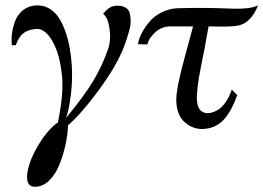

<svg xmlns="http://www.w3.org/2000/svg" viewBox="-20 -485 1019 743"><path d="M457 -296.9Q429.2 -228 363.5 -137.9Q297.9 -47.9 243.2 0Q242.2 35.2 233.6 74.5Q225.1 113.8 210.2 151.4Q195.3 189 170.4 213.4Q145.5 237.8 115.2 237.8Q80.1 237.8 85.4 188.5Q91.3 136.7 132.3 70.3Q167 14.2 204.1 -11.2Q226.6 -121.6 220.2 -187Q212.9 -272.5 183.8 -324Q154.8 -375.5 120.1 -373Q88.9 -370.6 70.8 -356.7Q52.7 -342.8 41 -310.1H25.9Q23.4 -332 26.6 -356.2Q29.8 -380.4 38.8 -404.3Q47.9 -428.2 68.1 -444.8Q88.4 -461.4 116.2 -463.9Q144.5 -466.3 167.5 -453.9Q190.4 -441.4 205.8 -418.9Q221.2 -396.5 232.4 -365Q243.7 -333.5 249.5 -300.8Q255.4 -268.1 257.8 -231.9Q261.2 -174.8 254.2 -117.9Q247.1 -61 235.8 -28.8Q305.2 -112.8 340.3 -171.1Q375.5 -229.5 397.9 -293.9Q410.2 -330.1 403.8 -374.5Q397.5 -418.9 378.9 -431.2Q394.5 -450.7 406.7 -456.5Q420.4 -463.9 438 -462.9Q457 -462.4 468.5 -453.9Q480 -445.3 482.9 -430.4Q485.8 -415.5 485.6 -400.1Q485.4 -384.8 479.5 -363.8Q473.6 -342.8 468.8 -328.9Q463.9 -314.9 457 -296.9Z M979 -464.8 976.6 -460Q974.6 -455.1 972.2 -449.7Q969.7 -444.3 965.1 -436.3Q960.4 -428.2 955.1 -421.4Q949.7 -414.6 942.1 -407.2Q934.6 -399.9 925.8 -395Q917 -390.1 906.2 -387.2Q895.5 -384.3 879.9 -383.3Q864.3 -382.3 853.3 -382.1Q842.3 -381.8 820.1 -382.3Q797.9 -382.8 787.1 -382.8Q770 -284.7 758.8 -232.9Q739.3 -137.2 742.2 -95.7Q745.1 -54.2 774.9 -47.9Q785.2 -45.9 796.9 -48.6Q808.6 -51.3 823 -59.6Q837.4 -67.9 852.1 -88.1Q866.7 -108.4 877 -138.2L897.9 -117.2Q888.2 -89.4 877.4 -68.4Q866.7 -47.4 850.6 -27.3Q834.5 -7.3 811.5 3.4Q788.6 14.2 760.7 14.2Q741.7 14.2 723.4 6.3Q705.1 -1.5 689.5 -17.1Q673.8 -32.7 666.5 -61Q659.2 -89.4 664.1 -126Q669.4 -170.9 697.8 -274.4Q726.1 -377.9 727.1 -382.8H638.7Q605 -382.8 579.6 -358.9Q554.2 -335 550.8 -313L513.7 -314Q516.6 -333 527.8 -355.5Q539.1 -377.9 557.4 -399.9Q575.7 -421.9 604.7 -436.8Q633.8 -451.7 667 -453.1Q764.6 -456.1 862.8 -452.1Q949.7 -447.8 979 -464.8Z"/></svg>

Font: GFS Olga
Style: Regular
Weight: 400
Designer: George Matthiopoulos
Foundry: George Matthiopoulos
Version: Version 1.0